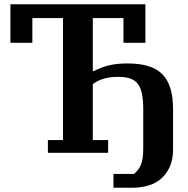

<svg xmlns="http://www.w3.org/2000/svg" viewBox="-20 -718 885 902"><path d="M513 99H610Q619 91 627 81.5Q635 72 641 58.5Q647 45 650 25.5Q653 6 653 -22V-202Q653 -245 647.5 -274.5Q642 -304 628.5 -322.5Q615 -341 592 -349Q569 -357 535 -357Q461 -357 416 -323V-60H488V0H205V-60H276V-633H132V-517H29V-698H663V-517H560V-633H416V-384H421Q455 -402 492 -411Q529 -420 579 -420Q694 -420 743.5 -368.5Q793 -317 793 -206V-17Q793 33 777 67Q761 101 735 123Q709 145 674 154.5Q639 164 602 164H513Z"/></svg>

Font: IBM Plex Serif SemiBold
Style: Regular
Weight: 600
Designer: Mike Abbink, Paul van der Laan, Pieter van Rosmalen
Foundry: Bold Monday
Version: Version 2.5